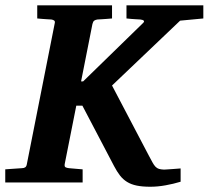

<svg xmlns="http://www.w3.org/2000/svg" viewBox="-36 -691 790 727"><path d="M646 -612.8 388.2 -367.2 526.9 -103Q535.6 -86.4 541.3 -76.2Q546.9 -65.9 552.7 -59.8Q558.6 -53.7 565.9 -51.5Q573.2 -49.3 585 -48.8Q588.9 -48.8 598.6 -49.6Q608.4 -50.3 619.1 -51Q629.9 -51.8 638.4 -52.5Q647 -53.2 647.9 -53.2V-2.9Q620.6 5.4 590.8 10.7Q561 16.1 533.2 16.1Q502.9 16.1 481.7 11.7Q460.4 7.3 445.1 -2.2Q429.7 -11.7 418.2 -26.6Q406.7 -41.5 396 -62L275.9 -291H252.9L209 -69.8Q207.5 -60.1 212.2 -57.6Q216.8 -55.2 225.1 -54.2Q233.4 -53.7 242.2 -52.7Q249.5 -51.8 258.5 -51.3Q267.6 -50.8 276.9 -49.8V0H-16.1V-49.8Q-6.3 -50.8 4.4 -51.3Q15.1 -51.8 24.9 -52.7Q36.1 -53.7 46.9 -54.2Q54.7 -54.2 59.6 -57.6Q64.5 -61 65.9 -70.8L170.9 -601.1Q173.3 -609.9 169.4 -613Q165.5 -616.2 158.2 -617.2Q149.9 -617.7 141.1 -618.2Q133.3 -618.7 124 -619.4Q114.7 -620.1 105 -621.1V-670.9H388.2V-621.1Q377.9 -620.1 367.9 -619.4Q357.9 -618.7 350.1 -618.2Q341.3 -617.7 333 -617.2Q325.7 -616.2 321 -613Q316.4 -609.9 314 -600.1L271 -382.8H278.8L503.9 -602.1Q511.7 -608.9 508.5 -612.5Q505.4 -616.2 495.1 -617.2Q486.3 -617.2 477.5 -618.2Q469.7 -618.7 460.4 -619.4Q451.2 -620.1 442.9 -621.1V-670.9H733.9V-621.1Z"/></svg>

Font: Charis SIL Viet
Style: Bold Italic
Weight: 700
Italic angle: -11°
Foundry: SIL International
Version: Version 5.000